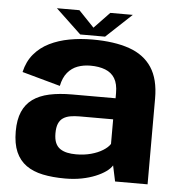

<svg xmlns="http://www.w3.org/2000/svg" viewBox="-52 -768 770 824"><g transform="rotate(5 333.0 -356.5)"><path d="M258.5 6Q297 6 330 -0.5Q363 -7 389 -17.8Q415 -28.5 433 -41.5Q451 -54.5 459 -68L473.5 0H613.5V-370Q613.5 -453 580.5 -503.2Q547.5 -553.5 483 -576Q418.5 -598.5 324 -598.5Q272.5 -598.5 225.2 -589.8Q178 -581 139.5 -562Q101 -543 74.2 -511.2Q47.5 -479.5 37 -433.5L201.5 -388Q209 -424.5 227 -446Q245 -467.5 270.2 -476.8Q295.5 -486 325 -486Q362 -486 389 -475.5Q416 -465 430.2 -441.8Q444.5 -418.5 444.5 -378.5V-356H257.5Q202 -356 159.5 -346.8Q117 -337.5 88.2 -316.8Q59.5 -296 44.8 -262Q30 -228 30 -177.5Q30 -124.5 45.5 -89Q61 -53.5 90.5 -32.5Q120 -11.5 162.2 -2.8Q204.5 6 258.5 6ZM296.5 -101.5Q275.5 -101.5 258 -105.2Q240.5 -109 227.5 -117.8Q214.5 -126.5 207.5 -142.5Q200.5 -158.5 200.5 -184Q200.5 -209.5 207.2 -225.5Q214 -241.5 226.8 -250Q239.5 -258.5 257.5 -261.8Q275.5 -265 297.5 -265H442V-159Q432.5 -144 411.2 -130.8Q390 -117.5 360.5 -109.5Q331 -101.5 296.5 -101.5ZM269.5 -615.5H376.5L487 -719H390L323.5 -649.5L257 -719H160Z"/></g></svg>

Font: Anybody Thin
Style: Bold
Weight: 700
Version: Version 1.113;gftools[0.9.25]